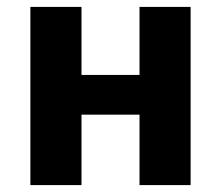

<svg xmlns="http://www.w3.org/2000/svg" viewBox="-20 -536 640 556"><path d="M68 -516H216V-319H384V-516H532V0H384V-204H216V0H68Z"/></svg>

Font: iA Writer Mono V
Style: Regular
Weight: 400
Designer: Mike Abbink, Paul van der Laan, Pieter van Rosmalen
Foundry: Bold Monday
Version: Version 2.000